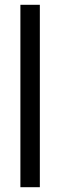

<svg xmlns="http://www.w3.org/2000/svg" viewBox="-20 -780 250 800"><path d="M146 0H65V-760H146Z"/></svg>

Font: Noto Sans Sinhala ExtraCondensed
Style: Regular
Weight: 400
Width: 2
Designer: Jelle Bosma - Monotype Design Team
Foundry: Monotype Imaging Inc.
Version: Version 2.006; ttfautohint (v1.8.4.7-5d5b)